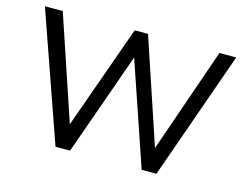

<svg xmlns="http://www.w3.org/2000/svg" viewBox="-97 -862 1307 1018"><g transform="rotate(15 557.0 -352.5)"><path d="M279 0 32 -705H130L339 -83H303L525 -705H598L806 -83H774L990 -705H1082L833 0H752L549 -595H570L359 0Z"/></g></svg>

Font: Mulish Medium
Style: Regular
Weight: 500
Designer: Vernon Adams
Foundry: Vernon Adams
Version: Version 3.603; ttfautohint (v1.8.3)